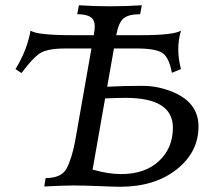

<svg xmlns="http://www.w3.org/2000/svg" viewBox="-20 -711 827 733"><path d="M442.4 -46.4Q533.7 -46.4 586.9 -96.2Q640.1 -146 640.1 -223.6Q640.1 -337.4 459.5 -337.4Q429.2 -337.4 381.3 -335.4L333.5 -63.5Q393.1 -46.4 442.4 -46.4ZM438.5 2Q416.5 2 357.9 -0.5Q299.3 -2.9 259.3 -2.9Q224.1 -2.9 148.9 1L154.3 -31.2Q214.8 -31.2 234.4 -68.1Q253.9 -105 266.6 -170.9L329.1 -525.9H229Q160.2 -525.9 131.8 -507.1Q103.5 -488.3 62 -432.1L39.1 -447.3Q83 -518.1 96.7 -594.2Q120.1 -576.7 255.9 -576.7H337.9Q341.8 -598.1 341.8 -609.9Q341.8 -635.3 325.7 -646Q309.6 -656.7 274.9 -656.7L281.2 -690.9Q340.8 -687 400.4 -687Q460 -687 521.5 -690.9L515.1 -656.7Q470.2 -656.7 451.4 -640.6Q432.6 -624.5 423.8 -576.7H519Q644 -576.7 670.9 -594.2Q660.6 -558.1 660.6 -522.9Q660.6 -486.8 670.9 -447.3L636.2 -433.1Q626 -488.3 603 -506.6Q580.1 -524.9 509.3 -525.9H415L389.2 -379.9Q448.7 -383.3 523.9 -383.3Q564.5 -383.3 601.1 -373Q737.8 -335.4 737.8 -228.5Q737.8 -129.9 654.1 -64Q570.3 2 438.5 2Z"/></svg>

Font: Kelvinch
Style: Italic
Weight: 400
Italic angle: -10°
Designer: Paul James Miller
Foundry: High-Logic / Made with FontCreator
Version: Version 3.40;July 22, 2017;FontCreator 11.0.0.2388 64-bit